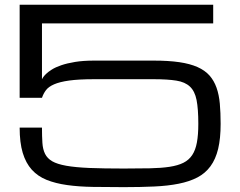

<svg xmlns="http://www.w3.org/2000/svg" viewBox="-20 -770 1009 806"><path d="M625 -515.6Q687.5 -515.6 732.7 -509Q777.8 -502.4 809.1 -488.5Q840.3 -474.6 859.4 -453.1Q878.4 -431.6 888.9 -402.1Q899.4 -372.6 902.8 -334.7Q906.2 -296.9 906.2 -250Q906.2 -189 895.8 -145.3Q885.3 -101.6 863.5 -72Q841.8 -42.5 808.6 -25.1Q775.4 -7.8 730.2 1.2Q685.1 10.3 627.7 12.9Q570.3 15.6 500 15.6Q429.7 15.6 369.9 14.6Q310.1 13.7 261.5 6.8Q212.9 0 175.8 -14.9Q138.7 -29.8 113.5 -57.6Q88.4 -85.4 75.4 -128.4Q62.5 -171.4 62.5 -234.4H156.2Q156.2 -197.3 158 -170.2Q159.7 -143.1 169.2 -124Q178.7 -105 199.2 -93Q219.7 -81.1 258.1 -74.2Q296.4 -67.4 355.2 -64.9Q414.1 -62.5 500 -62.5Q562.5 -62.5 609.9 -63.5Q657.2 -64.5 692.1 -69.8Q727.1 -75.2 750 -86.7Q772.9 -98.1 786.9 -119.1Q800.8 -140.1 806.6 -172.1Q812.5 -204.1 812.5 -250.5Q812.5 -313 805.2 -350.1Q797.9 -387.2 777.3 -406.5Q756.8 -425.8 720.2 -431.6Q683.6 -437.5 625 -437.5H375Q310.5 -437.5 270.5 -431.9Q230.5 -426.3 207 -416Q183.6 -405.8 172.9 -391.4Q162.1 -377 156.2 -359.4H62.5V-750H875V-671.9H156.2V-437.5Q156.7 -438.5 160.4 -444.6Q164.1 -450.7 173.1 -459.5Q182.1 -468.3 197.5 -478Q212.9 -487.8 237.1 -496.1Q261.2 -504.4 295.2 -510Q329.1 -515.6 375 -515.6Z"/></svg>

Font: Michroma
Style: Regular
Weight: 400
Version: Version 1.000